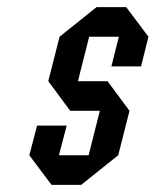

<svg xmlns="http://www.w3.org/2000/svg" viewBox="-20 -520 438 540"><path d="M62.5 -83.3 84.2 -166.7H167.5L145.8 -83.3H229.2L260.8 -208.3H177.5L115.8 -291.7L147.5 -416.7L251.7 -500H335L397.5 -416.7L376.7 -333.3H293.3L314.2 -416.7H230.8L199.2 -291.7H282.5L344.2 -208.3L312.5 -83.3L208.3 0H125Z"/></svg>

Font: Yulong
Style: Italic
Weight: 400
Italic angle: -14.25°
Designer: GGBotNet
Foundry: f0n7.com
Version: 1.00